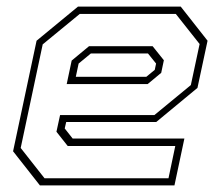

<svg xmlns="http://www.w3.org/2000/svg" viewBox="-20 -560 666 580"><path d="M526 -540 607 -437 576.5 -294.5 452 -191.5H180L175.5 -172L199.5 -141.5H537L507 0H100.5L19.5 -103L90.5 -437L215.5 -540ZM441 -420.5 475 -378 467 -340 426 -306H181.5L196.5 -377L249 -420.5ZM511 -518H221L109 -426L42.5 -113L114.5 -21.5H489L509.5 -119H184.5L150.5 -162L161.5 -212.5H446.5L556.5 -303L583 -427ZM427 -398.5H254.5L217.5 -368L209 -328H422L447.5 -349L451.5 -368Z"/></svg>

Font: Tourney ExtraLight
Style: Italic
Weight: 250
Italic angle: -12°
Version: Version 1.015